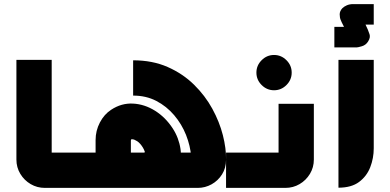

<svg xmlns="http://www.w3.org/2000/svg" viewBox="-20 -916 1902 936"><path d="M380 0H350V-172H380ZM370 0H199Q161 0 129.5 -18.5Q98 -37 79 -68.5Q60 -100 60 -138V-624H232V-152Q227 -157 222 -162Q217 -167 212 -172H370Z M360 0V-172H928Q924 -167 920 -162Q916 -157 912 -152Q908 -205 887 -258Q866 -311 829 -354.5Q792 -398 742 -424Q692 -450 629 -450V-622Q723 -622 797 -589.5Q871 -557 925.5 -503.5Q980 -450 1015 -386Q1050 -322 1066.5 -257Q1083 -192 1082 -137Q1082 -97 1062.5 -66Q1043 -35 1011.5 -17.5Q980 0 944 0ZM683 0 681 -172Q683 -172 685 -173Q687 -174 686 -176Q682 -188 676 -197.5Q670 -207 664 -214Q656 -223 649 -227.5Q642 -232 636 -234.5Q630 -237 625 -237Q621 -238 619.5 -236Q618 -234 618 -230V-136H446V-233Q446 -279 467 -319Q488 -359 522 -381Q572 -414 628.5 -411Q685 -408 736 -376Q787 -344 822 -290Q852 -244 860 -189.5Q868 -135 838 -85Q821 -55 795.5 -36.5Q770 -18 741 -9.5Q712 -1 683 0Z M1316 -476Q1281 -476 1255.5 -501.5Q1230 -527 1230 -562Q1230 -597 1255.5 -622.5Q1281 -648 1316 -648Q1351 -648 1376.5 -622.5Q1402 -597 1402 -562Q1402 -527 1376.5 -501.5Q1351 -476 1316 -476Z M1082 0V-172H1358Q1353 -167 1348 -162Q1343 -157 1338 -152V-410H1510V-138Q1510 -100 1491 -68.5Q1472 -37 1440.5 -18.5Q1409 0 1371 0Z M1610 -685V-785H1657L1646 -807Q1646 -807 1641 -818.5Q1636 -830 1636 -846Q1636 -862 1649 -876Q1657 -884 1670.5 -890Q1684 -896 1702 -896H1802V-796H1762L1773 -772Q1776 -765 1781.5 -749Q1787 -733 1774 -713Q1763 -696 1744 -690.5Q1725 -685 1720 -685Z M1630 -1V-624H1802V-193Q1802 -145 1785 -101Q1768 -57 1730.5 -29Q1693 -1 1630 -1Z"/></svg>

Font: Mada Black
Style: Regular
Weight: 900
Designer: Khaled Hosny
Version: Version 1.5